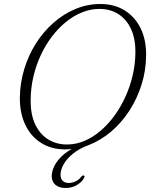

<svg xmlns="http://www.w3.org/2000/svg" viewBox="-20 -732 758 958"><path d="M480.5 -712Q551 -712 602.5 -679.8Q654 -647.5 682 -590Q710 -532.5 709 -455.5Q708.5 -380 686.2 -309.5Q664 -239 625 -179Q586 -119 533.8 -74.8Q481.5 -30.5 421 -7.5Q376 9 345 34Q314 59 298.2 86.5Q282.5 114 282 139.5Q282 160 293.2 170.5Q304.5 181 323.5 181Q339.5 181 356.5 173.2Q373.5 165.5 385 150Q388.5 146 391.2 144.5Q394 143 397 143.5Q400 144 401.5 146.8Q403 149.5 400 154.5Q392 173 366.5 189.5Q341 206 308 206Q274.5 206 256.2 190Q238 174 238 146.5Q238.5 122 251.2 96.2Q264 70.5 289.2 46.5Q314.5 22.5 352.5 3.5L354 9Q337.5 11.5 326.5 12.5Q315.5 13.5 306 13.5Q236.5 13.5 185 -19Q133.5 -51.5 106 -109.8Q78.5 -168 79 -245Q80 -318.5 101 -387.5Q122 -456.5 159.2 -515.2Q196.5 -574 246.8 -618.2Q297 -662.5 356.5 -687.2Q416 -712 480.5 -712ZM133 -234.5Q132 -160.5 156 -110.8Q180 -61 221.2 -36Q262.5 -11 314 -11Q359.5 -11 402 -29.2Q444.5 -47.5 482.2 -79.8Q520 -112 551.5 -155.5Q583 -199 606.2 -250.2Q629.5 -301.5 642.2 -357Q655 -412.5 655.5 -468.5Q656.5 -538 634 -586.8Q611.5 -635.5 570.8 -661.5Q530 -687.5 476.5 -687.5Q431.5 -687.5 389 -670.2Q346.5 -653 308.5 -622Q270.5 -591 238.5 -548.8Q206.5 -506.5 183 -455.8Q159.5 -405 146.5 -349Q133.5 -293 133 -234.5Z"/></svg>

Font: Fraunces 72pt Soft Wonky ExtraLight
Style: Italic
Weight: 250
Italic angle: -16°
Version: Version 1.000;[b76b70a41]